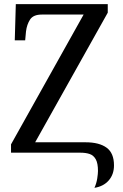

<svg xmlns="http://www.w3.org/2000/svg" viewBox="-20 -734 592 923"><path d="M434 169Q444 147 447.5 123.5Q451 100 451 88Q451 51 440.5 32Q430 13 411.5 6.5Q393 0 366 0H33V-40L382 -664H181Q140 -664 124.5 -640Q109 -616 105 -583L101 -540H51L56 -714H498V-673L149 -50H391Q457 -50 492.5 -24Q528 2 528 61Q528 104 503 133Q478 162 434 169Z"/></svg>

Font: Noto Serif SemiCondensed
Style: Regular
Weight: 400
Width: 4
Designer: Monotype Design Team
Foundry: Monotype Imaging Inc.
Version: Version 2.013